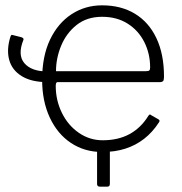

<svg xmlns="http://www.w3.org/2000/svg" viewBox="-20 -560 682 720"><path d="M189 -238Q189 -184 212 -137Q235 -90 275.5 -62Q316 -34 365 -34Q423 -34 465.5 -57Q508 -80 536 -125Q539 -130 541.5 -130.5Q544 -131 547 -128L575 -112Q581 -108 576 -101Q552 -64 520.5 -39.5Q489 -15 450 -2.5Q411 10 363 10Q297 10 246 -24Q195 -58 166.5 -119.5Q138 -181 138 -261Q138 -349 167.5 -411Q197 -473 248 -506.5Q299 -540 363 -540Q434 -540 486 -508.5Q538 -477 566.5 -417Q595 -357 595 -273Q595 -266 593.5 -259.5Q592 -253 581 -252H195Q192 -252 190.5 -248Q189 -244 189 -238ZM190 -293H526Q537 -293 540 -296Q543 -299 543 -307Q543 -359 521 -402.5Q499 -446 458.5 -471.5Q418 -497 363 -497Q306 -497 267.5 -466.5Q229 -436 209.5 -389Q190 -342 190 -293ZM158 -252Q98 -252 61.5 -274.5Q25 -297 14.5 -335.5Q4 -374 19 -422Q21 -427 22.5 -428.5Q24 -430 26 -429L58 -421Q70 -418 68 -411Q45 -354 71.5 -323Q98 -292 158 -292ZM355 140Q344 140 344 130V-17H392V129Q392 135 389.5 137.5Q387 140 382 140Z"/></svg>

Font: Libre Franklin ExtraLight
Style: Regular
Weight: 250
Designer: Pablo Impallari, Rodrigo Fuenzalida, Nhung Nguyen
Foundry: Impallari Type
Version: Version 3.000